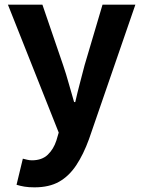

<svg xmlns="http://www.w3.org/2000/svg" viewBox="-20 -580 614 824"><path d="M128 224Q103 224 85 221Q67 218 51 213L78 101Q86 103 96.5 105.5Q107 108 117 108Q160 108 185 84Q210 60 222 23L232 -11L14 -560H162L251 -300Q264 -262 275 -222Q286 -182 298 -142H303Q312 -182 322.5 -221.5Q333 -261 343 -300L420 -560H561L362 17Q338 83 307 129.5Q276 176 233.5 200Q191 224 128 224Z"/></svg>

Font: Noto Sans TC Thin
Style: Bold
Weight: 700
Version: Version 2.004-H2;hotconv 1.0.118;makeotfexe 2.5.65603